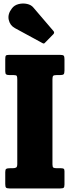

<svg xmlns="http://www.w3.org/2000/svg" viewBox="-20 -1058 392 1078"><path d="M274.5 -612.5V-135.5Q274.5 -120.5 279.5 -117Q284.5 -113.5 299.5 -113.5H321.5Q332.5 -113.5 337.2 -110.8Q342 -108 342 -97V-22.5Q342 -8 337.5 -4Q333 0 318 0H33.5Q18 0 13.8 -4.8Q9.5 -9.5 9.5 -25V-92Q9.5 -106.5 15 -110Q20.5 -113.5 36 -113.5H50.5Q64.5 -113.5 70.8 -117.5Q77 -121.5 77 -137.5V-612Q77 -626.5 74.2 -631.5Q71.5 -636.5 56.5 -636.5H33.5Q20 -636.5 14.8 -640.2Q9.5 -644 9.5 -658V-725.5Q9.5 -741.5 13 -745.8Q16.5 -750 32 -750H317Q333.5 -750 337.8 -745.2Q342 -740.5 342 -725V-662Q342 -645 337 -640.8Q332 -636.5 317 -636.5H298Q282.5 -636.5 278.5 -632Q274.5 -627.5 274.5 -612.5ZM218.5 -816 64 -900Q36 -915 29 -947Q22 -979 47 -1011Q60.5 -1029 84.2 -1035Q108 -1041 131.5 -1036Q155 -1031 167.5 -1015.5L279.5 -884.5Q288 -875.5 280 -866.5L233.5 -819Q229.5 -814.5 226.8 -813.8Q224 -813 218.5 -816Z"/></svg>

Font: Besley* Condensed Heavy
Style: Regular
Weight: 800
Width: 3
Designer: Owen Earl
Foundry: indestructible type*
Version: Version 3.000; ttfautohint (v1.8.3)